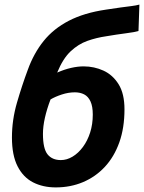

<svg xmlns="http://www.w3.org/2000/svg" viewBox="-20 -801 627 836"><path d="M223 15Q167 15 124 -7Q81 -29 56.5 -77Q32 -125 32 -202Q32 -279 54 -354.5Q76 -430 101 -497Q127 -569 170 -622.5Q213 -676 279.5 -710.5Q346 -745 441 -759Q479 -765 505.5 -768.5Q532 -772 552 -774.5Q572 -777 587 -781L583 -666Q567 -661 528 -656Q489 -651 442 -643Q400 -637 360.5 -623Q321 -609 287.5 -577.5Q254 -546 229 -485Q261 -499 290 -505.5Q319 -512 344 -512Q390 -512 430.5 -493.5Q471 -475 496.5 -434Q522 -393 522 -325Q522 -244 499.5 -181Q477 -118 436.5 -74.5Q396 -31 341.5 -8Q287 15 223 15ZM245 -104Q271 -104 296 -119Q321 -134 341 -161Q361 -188 372.5 -224Q384 -260 384 -302Q384 -338 374 -359.5Q364 -381 346.5 -390Q329 -399 306 -399Q278 -399 249 -389.5Q220 -380 200 -368Q184 -326 175.5 -288Q167 -250 167 -218Q167 -154 187 -129Q207 -104 245 -104Z"/></svg>

Font: Ubuntu Sans Mono
Style: Bold Italic
Weight: 700
Italic angle: -13.5°
Monospace: yes
Designer: Dalton Maag Ltd
Foundry: Dalton Maag Ltd
Version: Version 1.006